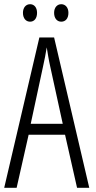

<svg xmlns="http://www.w3.org/2000/svg" viewBox="-20 -892 454 912"><path d="M89 -831C89 -805 103 -789 123 -789C142 -789 156 -804 156 -831C156 -857 142 -872 123 -872C103 -872 89 -856 89 -831ZM237 -831C237 -805 251 -789 271 -789C291 -789 305 -804 305 -831C305 -857 290 -872 271 -872C252 -872 237 -857 237 -831ZM346 0H404L237 -714H167L0 0H59L116 -252H289ZM278 -304H126L184 -574C192 -609 197 -637 202 -667C207 -637 211 -609 219 -574Z"/></svg>

Font: Noto Sans Display Condensed Light
Style: Regular
Weight: 300
Width: 3
Designer: Monotype Design Team
Foundry: Monotype Imaging Inc.
Version: Version 1.900